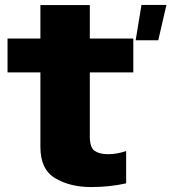

<svg xmlns="http://www.w3.org/2000/svg" viewBox="-20 -749 694 777"><path d="M529 -586H620.5L653.5 -729H552.5ZM349 8Q423 8 490.5 -7V-138Q454.5 -125 417.5 -125Q382.5 -125 363 -138.5Q343.5 -152 343.5 -197V-456H519.5V-593H343.5V-728.5H143.5V-593H10.5V-456H143.5V-154Q143.5 -63 203.8 -27.5Q264 8 349 8Z"/></svg>

Font: Anybody UltraCondensed Thin ExtraBold
Style: Regular
Weight: 800
Version: Version 1.111